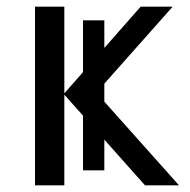

<svg xmlns="http://www.w3.org/2000/svg" viewBox="-20 -556 569 576"><path d="M293 -495V-45H229V-495ZM402 -536H498L269 -278L517 0H415L173 -272V0H85V-536H173V-276Z"/></svg>

Font: Noto IKEA Latin
Style: Regular
Weight: 400
Designer: Monotype Design Team
Foundry: Monotype Imaging Inc.
Version: Version 1.0